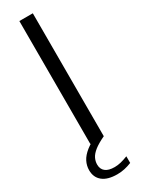

<svg xmlns="http://www.w3.org/2000/svg" viewBox="-248 -766 745 1001"><g transform="rotate(-30 125.0 -266.0)"><path d="M84.5 0V-740H165.5V0ZM128 207.5Q70.5 207.5 40.5 183.2Q10.5 159 10.5 116Q10.5 88.5 23 63.8Q35.5 39 64.2 16.2Q93 -6.5 141.5 -28L165.5 0Q125 19 102.2 37Q79.5 55 70.5 73.2Q61.5 91.5 61.5 111Q61.5 138.5 79.8 153.2Q98 168 135 168Q153 168 171.8 163.5Q190.5 159 215 149.5V189.5Q194 198 172.5 202.8Q151 207.5 128 207.5Z"/></g></svg>

Font: Encode Sans SC Condensed Thin
Style: Regular
Weight: 400
Version: Version 3.002